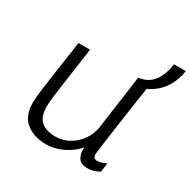

<svg xmlns="http://www.w3.org/2000/svg" viewBox="-150 -805 958 962"><g transform="rotate(30 329.0 -324.0)"><path d="M234 10Q164 10 118.5 -26Q73 -62 73 -139Q73 -165 79.5 -215Q86 -265 97 -339.5Q108 -414 122 -511H189Q176 -419 165.5 -346.5Q155 -274 149 -226Q143 -178 143 -158Q143 -97 173 -72Q203 -47 255 -47Q298 -47 334 -67.5Q370 -88 394.5 -123Q419 -158 425 -201L468 -511H536Q534 -495 529.5 -464.5Q525 -434 519 -394.5Q513 -355 507 -312Q501 -269 495 -228Q489 -187 484.5 -152.5Q480 -118 477 -96.5Q474 -75 474 -71Q474 -58 481 -52Q488 -46 498 -46Q509 -46 523 -50.5Q537 -55 549 -61L542 -9Q529 -2 511.5 4Q494 10 473 10Q435 10 420.5 -13Q406 -36 409 -74Q389 -49 361 -30.5Q333 -12 300.5 -1Q268 10 234 10ZM467 -465 474 -511Q524 -519 552.5 -556.5Q581 -594 590 -658H658Q651 -608 627 -567Q603 -526 563 -499.5Q523 -473 467 -465Z"/></g></svg>

Font: Chivo ExtraLight
Style: Italic
Weight: 250
Italic angle: -8.05°
Designer: Hector Gatti
Foundry: Omnibus-Type
Version: Version 2.002